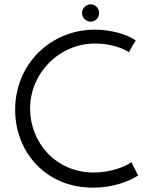

<svg xmlns="http://www.w3.org/2000/svg" viewBox="-20 -859 685 887"><path d="M587 -110C561 -89 490 -62 413 -62C237 -62 119 -202 119 -357C119 -520 252 -658 420 -658C472 -658 533 -645 576 -618C592 -648 594 -651 607 -672C567 -701 491 -722 418 -722C215 -722 50 -564 50 -352C50 -158 190 8 410 8C503 8 575 -21 618 -48ZM359 -799C359 -775 379 -759 399 -759C419 -759 438 -775 438 -799C438 -822 419 -839 399 -839C379 -839 359 -822 359 -799Z"/></svg>

Font: Josefin Sans
Style: Regular
Weight: 400
Designer: Santiago Orozco
Foundry: Typemade
Version: 1.000